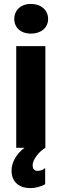

<svg xmlns="http://www.w3.org/2000/svg" viewBox="-20 -756 315 982"><path d="M138 -584C190 -584 226 -614 226 -659C226 -704 190 -736 138 -736C87 -736 53 -704 53 -659C53 -614 87 -584 138 -584ZM63 0H105C64 31 39 74 39 117C39 172 75 206 136 206C159 206 187 200 211 186V103C201 113 186 118 172 118C156 118 147 108 147 89C147 57 185 15 212 0V-520H63Z"/></svg>

Font: Fixel Text Bold
Style: Bold
Weight: 700
Width: 4
Designer: AlfaBravo + MacPaw
Foundry: Kyrylo Tkachov, Marchela Mozhyna, Serhii Makarenko, Maria Weinstein, Zakhar Kryvoshyya
Version: Version 1.211